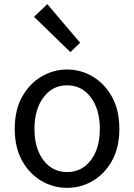

<svg xmlns="http://www.w3.org/2000/svg" viewBox="-20 -892 646 925"><path d="M303 13Q237 13 179.5 -20.5Q122 -54 86.5 -117.5Q51 -181 51 -271Q51 -362 86.5 -425.5Q122 -489 179.5 -523Q237 -557 303 -557Q370 -557 427 -523Q484 -489 519.5 -425.5Q555 -362 555 -271Q555 -181 519.5 -117.5Q484 -54 427 -20.5Q370 13 303 13ZM303 -63Q374 -63 417.5 -120Q461 -177 461 -271Q461 -365 417.5 -423Q374 -481 303 -481Q233 -481 189.5 -423Q146 -365 146 -271Q146 -177 189.5 -120Q233 -63 303 -63ZM319 -641 144 -811 208 -872 366 -686Z"/></svg>

Font: Noto Sans CJK KR Regular (TTF)
Style: Regular
Weight: 400
Designer: Ryoko NISHIZUKA 西塚涼子 (kana & ideographs); Paul D. Hunt (Latin, Greek & Cyrillic); Wenlong ZHANG 张文龙 (bopomofo); Sandoll 
Foundry: Adobe Systems Incorporated
Version: Version 1.004;PS 1.004;hotconv 1.0.82;makeotf.lib2.5.63406